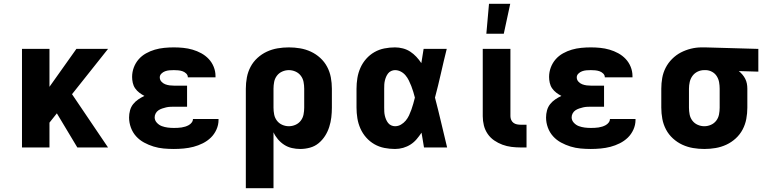

<svg xmlns="http://www.w3.org/2000/svg" viewBox="-20 -778 4040 1013"><path d="M96 0V-520H241V-320L383 -520H550L360 -281L550 0H388L280 -180L241 -131V0Z M897 8Q870 8 843 5.5Q816 3 790 -5Q764 -13 740 -26Q716 -39 698 -59Q680 -79 670.5 -105Q661 -131 661 -158Q661 -177 666 -195.5Q671 -214 682.5 -228.5Q694 -243 709.5 -253.5Q725 -264 742 -272Q728 -279 715 -289Q702 -299 693 -312Q684 -325 680.5 -341Q677 -357 677 -372Q677 -398 686 -422Q695 -446 711.5 -465Q728 -484 750.5 -496.5Q773 -509 797 -516Q821 -523 846.5 -525.5Q872 -528 897 -528Q922 -528 947 -525.5Q972 -523 996 -516Q1020 -509 1042 -497Q1064 -485 1081 -467Q1098 -449 1107.5 -425.5Q1117 -402 1117 -377V-370H971V-371Q971 -382 962 -390.5Q953 -399 942 -402.5Q931 -406 919.5 -407Q908 -408 897 -408Q885 -408 873.5 -407Q862 -406 851 -402Q840 -398 831.5 -389.5Q823 -381 823 -370Q823 -357 831.5 -347.5Q840 -338 851.5 -333.5Q863 -329 875.5 -327.5Q888 -326 900 -326H967V-215H900Q889 -215 878 -214.5Q867 -214 856.5 -211.5Q846 -209 835.5 -205.5Q825 -202 816 -196Q807 -190 801.5 -180Q796 -170 796 -159Q796 -143 807.5 -130.5Q819 -118 834 -112.5Q849 -107 865 -105Q881 -103 897 -103Q907 -103 917.5 -103.5Q928 -104 938 -105.5Q948 -107 957.5 -110Q967 -113 976 -118Q985 -123 991.5 -131.5Q998 -140 998 -150H1133V-145Q1133 -119 1122 -94.5Q1111 -70 1092.5 -52Q1074 -34 1050 -22Q1026 -10 1001 -3.5Q976 3 949.5 5.5Q923 8 897 8Z M1277 215V-310Q1277 -340 1282.5 -369.5Q1288 -399 1302 -425.5Q1316 -452 1338.5 -472.5Q1361 -493 1388 -505.5Q1415 -518 1444.5 -523Q1474 -528 1504 -528Q1534 -528 1563.5 -523Q1593 -518 1620 -505.5Q1647 -493 1669.5 -472.5Q1692 -452 1706 -425.5Q1720 -399 1725.5 -369.5Q1731 -340 1731 -310V-210Q1731 -184 1728 -158.5Q1725 -133 1717 -108Q1709 -83 1695 -61Q1681 -39 1661 -22.5Q1641 -6 1615.5 1Q1590 8 1564 8Q1542 8 1520 3Q1498 -2 1479.5 -14Q1461 -26 1446.5 -43Q1432 -60 1423 -80V215ZM1504 -112Q1522 -112 1539 -119.5Q1556 -127 1567 -141.5Q1578 -156 1581.5 -174Q1585 -192 1585 -210V-310Q1585 -328 1581.5 -346Q1578 -364 1567 -378.5Q1556 -393 1539 -400.5Q1522 -408 1504 -408Q1486 -408 1469 -400.5Q1452 -393 1441 -378.5Q1430 -364 1426.5 -346Q1423 -328 1423 -310V-210Q1423 -192 1426.5 -174Q1430 -156 1441 -141.5Q1452 -127 1469 -119.5Q1486 -112 1504 -112Z M2064 8Q2036 8 2008 2.5Q1980 -3 1955.5 -17Q1931 -31 1912 -52.5Q1893 -74 1881.5 -100Q1870 -126 1865.5 -154Q1861 -182 1861 -210V-310Q1861 -338 1865.5 -366Q1870 -394 1881.5 -420Q1893 -446 1912 -467.5Q1931 -489 1955.5 -503Q1980 -517 2008 -522.5Q2036 -528 2064 -528Q2085 -528 2106 -522.5Q2127 -517 2144.5 -505.5Q2162 -494 2176.5 -478.5Q2191 -463 2203 -445Q2206 -464 2209 -482.5Q2212 -501 2215 -520H2337Q2321 -456 2306.5 -391.5Q2292 -327 2275 -263Q2292 -198 2307.5 -132Q2323 -66 2339 0H2217Q2214 -20 2210.5 -39.5Q2207 -59 2204 -78Q2192 -60 2178 -43.5Q2164 -27 2146 -15.5Q2128 -4 2107 2Q2086 8 2064 8ZM2064 -112Q2081 -112 2095.5 -120.5Q2110 -129 2120.5 -141.5Q2131 -154 2138 -169Q2145 -184 2150.5 -199.5Q2156 -215 2160.5 -231Q2165 -247 2169 -263Q2165 -278 2160.5 -293.5Q2156 -309 2150 -324Q2144 -339 2137 -353.5Q2130 -368 2119.5 -380.5Q2109 -393 2094.5 -400.5Q2080 -408 2064 -408Q2054 -408 2044 -403.5Q2034 -399 2027.5 -390.5Q2021 -382 2017 -372.5Q2013 -363 2010.5 -352.5Q2008 -342 2007.5 -331.5Q2007 -321 2007 -310V-210Q2007 -199 2007.5 -188.5Q2008 -178 2010.5 -167.5Q2013 -157 2017 -147.5Q2021 -138 2027.5 -129.5Q2034 -121 2044 -116.5Q2054 -112 2064 -112Z M2758 0H2727Q2703 0 2678.5 -3Q2654 -6 2631 -14.5Q2608 -23 2587.5 -37Q2567 -51 2553 -71.5Q2539 -92 2533 -116Q2527 -140 2527 -165V-520H2673V-165Q2673 -155 2677 -145.5Q2681 -136 2689 -130Q2697 -124 2707 -122Q2717 -120 2727 -120H2758ZM2546 -600 2560 -758H2672L2638 -600Z M3097 8Q3070 8 3043 5.5Q3016 3 2990 -5Q2964 -13 2940 -26Q2916 -39 2898 -59Q2880 -79 2870.5 -105Q2861 -131 2861 -158Q2861 -177 2866 -195.5Q2871 -214 2882.5 -228.5Q2894 -243 2909.5 -253.5Q2925 -264 2942 -272Q2928 -279 2915 -289Q2902 -299 2893 -312Q2884 -325 2880.5 -341Q2877 -357 2877 -372Q2877 -398 2886 -422Q2895 -446 2911.5 -465Q2928 -484 2950.5 -496.5Q2973 -509 2997 -516Q3021 -523 3046.5 -525.5Q3072 -528 3097 -528Q3122 -528 3147 -525.5Q3172 -523 3196 -516Q3220 -509 3242 -497Q3264 -485 3281 -467Q3298 -449 3307.5 -425.5Q3317 -402 3317 -377V-370H3171V-371Q3171 -382 3162 -390.5Q3153 -399 3142 -402.5Q3131 -406 3119.5 -407Q3108 -408 3097 -408Q3085 -408 3073.5 -407Q3062 -406 3051 -402Q3040 -398 3031.5 -389.5Q3023 -381 3023 -370Q3023 -357 3031.5 -347.5Q3040 -338 3051.5 -333.5Q3063 -329 3075.5 -327.5Q3088 -326 3100 -326H3167V-215H3100Q3089 -215 3078 -214.5Q3067 -214 3056.5 -211.5Q3046 -209 3035.5 -205.5Q3025 -202 3016 -196Q3007 -190 3001.5 -180Q2996 -170 2996 -159Q2996 -143 3007.5 -130.5Q3019 -118 3034 -112.5Q3049 -107 3065 -105Q3081 -103 3097 -103Q3107 -103 3117.5 -103.5Q3128 -104 3138 -105.5Q3148 -107 3157.5 -110Q3167 -113 3176 -118Q3185 -123 3191.5 -131.5Q3198 -140 3198 -150H3333V-145Q3333 -119 3322 -94.5Q3311 -70 3292.5 -52Q3274 -34 3250 -22Q3226 -10 3201 -3.5Q3176 3 3149.5 5.5Q3123 8 3097 8Z M3696 8Q3666 8 3636.5 3Q3607 -2 3580 -14.5Q3553 -27 3530.5 -47.5Q3508 -68 3494 -94.5Q3480 -121 3474.5 -150.5Q3469 -180 3469 -210V-310Q3469 -339 3474 -367Q3479 -395 3492 -420.5Q3505 -446 3526 -467Q3547 -488 3572 -501Q3597 -514 3625 -521Q3653 -528 3682 -528H3700L3981 -520V-400L3878 -403Q3888 -395 3897 -384.5Q3906 -374 3912 -362Q3918 -350 3920.5 -337Q3923 -324 3923 -310V-210Q3923 -180 3917.5 -150.5Q3912 -121 3898 -94.5Q3884 -68 3861.5 -47.5Q3839 -27 3812 -14.5Q3785 -2 3755.5 3Q3726 8 3696 8ZM3696 -112Q3714 -112 3731 -119.5Q3748 -127 3759 -141.5Q3770 -156 3773.5 -174Q3777 -192 3777 -210V-310Q3777 -327 3774 -344Q3771 -361 3762 -375.5Q3753 -390 3738 -398.5Q3723 -407 3706 -408H3695Q3677 -408 3660.5 -400Q3644 -392 3633.5 -377.5Q3623 -363 3619 -345.5Q3615 -328 3615 -310V-210Q3615 -192 3618.5 -174Q3622 -156 3633 -141.5Q3644 -127 3661 -119.5Q3678 -112 3696 -112Z"/></svg>

Font: Iosevka Aile Heavy
Style: Regular
Weight: 900
Designer: Belleve Invis
Foundry: Belleve Invis
Version: Version 31.1.0; ttfautohint (v1.8.4)